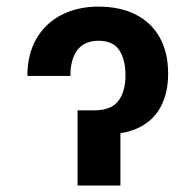

<svg xmlns="http://www.w3.org/2000/svg" viewBox="-20 -573 604 593"><path d="M64.6 -338.4Q64.6 -405.2 92.3 -453.1Q120 -501.1 169.6 -526.8Q219.1 -552.6 284.1 -552.6Q350.5 -552.6 398.8 -528.2Q447.1 -503.9 473.2 -457.6Q499.3 -411.2 499.3 -344.8Q499.3 -289.1 478.3 -246.8Q457.4 -204.5 413.4 -181.1Q369.3 -157.7 300.8 -157.7H242.9V-232.2H271.7Q322.8 -232.2 345.2 -261Q367.5 -289.8 367.5 -340.9Q367.5 -388.8 348.4 -418Q329.2 -447.1 284.4 -447.1Q241.1 -447.1 219.3 -418.7Q197.4 -390.3 197.4 -338.4ZM219.5 -232.2H351.9V0H219.5Z"/></svg>

Font: InterMG SemiBold
Style: Regular
Weight: 600
Designer: Rasmus Andersson
Foundry: rsms
Version: Version 3.019;December 26, 2023;FontCreator 15.0.0.2955 64-b